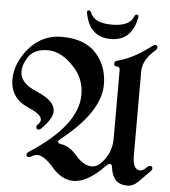

<svg xmlns="http://www.w3.org/2000/svg" viewBox="-82 -918 869 981"><g transform="rotate(5 352.0 -427.5)"><path d="M0 0ZM325.2 -855.5Q325.2 -865.2 334 -865.2Q342.8 -865.2 347.7 -852.1Q367.2 -802.7 457 -802.7Q546.9 -802.7 566.4 -852.1Q571.3 -865.2 580.1 -865.2Q588.9 -865.2 588.9 -855.5Q588.9 -852.1 587.9 -848.1Q564.5 -729 457 -729Q349.6 -729 326.2 -848.1Q325.2 -852.1 325.2 -855.5ZM-24.4 -479.5Q-24.4 -548.3 20 -613.3Q91.8 -718.3 209.2 -718.3Q326.7 -718.3 385 -653.3Q443.4 -588.4 443.4 -494.1Q443.4 -353.5 247.1 -198.2Q235.4 -189 235.4 -182.6Q235.4 -173.8 256.8 -170.9Q295.4 -165.5 335.9 -118.9Q376.5 -72.3 417.5 -72.3Q444.3 -72.3 467.3 -97.2Q517.1 -150.4 517.1 -222.7V-574.2Q517.1 -591.8 501.7 -591.8Q486.3 -591.8 486.3 -604.7Q486.3 -617.7 499.5 -621.1Q585 -643.1 673.8 -712.9Q680.7 -718.3 687.5 -718.3Q699.2 -718.3 699.2 -706.5Q699.2 -698.7 690.9 -691.4Q627.4 -637.2 627.4 -578.1V-147.5Q627.4 -73.2 666.5 -73.2Q680.2 -73.2 700.7 -93.8Q707.5 -100.6 714.8 -100.6Q727.5 -100.6 727.5 -87.9Q727.5 -81.5 721.7 -75.7L664.1 -17.1Q637.7 9.8 606.4 9.8Q532.7 9.8 522 -74.2Q519.5 -93.3 510.5 -93.3Q501.5 -93.3 487.3 -78.6Q401.9 9.8 330.6 9.8Q271 9.8 221.2 -48.1Q171.4 -106 137.2 -106Q121.6 -106 106 -95.7Q99.1 -91.3 92.3 -91.3Q80.6 -91.3 80.6 -103.5Q80.6 -111.3 89.8 -117.7Q333.5 -274.9 333.5 -432.1Q333.5 -511.2 282.7 -567.9Q214.8 -644 144 -644Q73.2 -644 43 -598.1Q18.1 -560.5 18.1 -522.9Q18.1 -464.4 105.5 -428.2Q199.7 -389.2 199.7 -335Q199.7 -298.3 143.6 -242.2Q137.2 -235.8 131.3 -235.8Q118.2 -235.8 118.2 -250Q118.2 -255.9 125 -262.2Q138.2 -273.9 138.2 -286.1Q138.2 -314 71.3 -342.3Q-24.4 -382.8 -24.4 -479.5Z"/></g></svg>

Font: UnifrakturMaguntia
Style: Book
Weight: 400
Designer: j. 'mach' wust, Gerrit Ansmann, Georg Duffner, based on a font by Peter Wiegel, original typeface by Carl Albert Fahrenw
Version: Version 2017-03-19